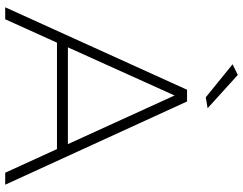

<svg xmlns="http://www.w3.org/2000/svg" viewBox="-118 -816 934 738"><g transform="rotate(90 349.0 -447.0)"><path d="M644 0 553 -199H144L54 0H8L325 -699H370L690 0ZM162 -241H534L347 -651ZM268 -894 396 -778 354 -771 227 -874Z"/></g></svg>

Font: Montserrat arm2 ExtraLight
Style: Regular
Weight: 275
Designer: Julieta Ulanovsky
Foundry: Julieta Ulanovsky
Version: Version 6.000